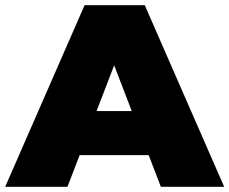

<svg xmlns="http://www.w3.org/2000/svg" viewBox="-39 -720 884 740"><path d="M-19 0 287 -700H519L825 0H581L355 -588H447L221 0ZM163 -122 223 -292H545L605 -122Z"/></svg>

Font: MOST Montserrat Black
Style: Regular
Weight: 900
Designer: Julieta Ulanovsky
Foundry: Julieta Ulanovsky
Version: Version 8.000;March 11, 2024;FontCreator 15.0.0.2926 64-bit